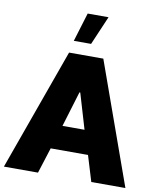

<svg xmlns="http://www.w3.org/2000/svg" viewBox="-108 -1063 940 1143"><g transform="rotate(10 362.0 -492.0)"><path d="M476.1 -155.3 523.4 0H729.5L466.3 -735.8H259.3L-4.9 0H201.2L250.5 -155.3ZM366.2 -513.2 429.7 -299.3H296.4L361.3 -513.2ZM274.9 -809.6H379.4L454.1 -983.9H328.1Z"/></g></svg>

Font: Estedad Black
Style: Regular
Weight: 900
Designer: Amin Abedi
Version: Version 7.3